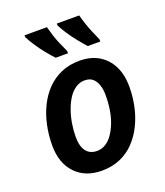

<svg xmlns="http://www.w3.org/2000/svg" viewBox="-142 -862 834 968"><g transform="rotate(-20 275.5 -378.5)"><path d="M238 9Q150 9 97.5 -46Q45 -101 45 -196Q45 -251 56 -303Q67 -355 89 -400Q111 -445 144 -479Q177 -513 221 -532Q265 -551 319 -551Q379 -551 422 -525.5Q465 -500 488.5 -453.5Q512 -407 512 -341Q512 -289 501 -237.5Q490 -186 468 -141.5Q446 -97 413.5 -63Q381 -29 337 -10Q293 9 238 9ZM249 -93Q273 -93 294 -105.5Q315 -118 331.5 -141Q348 -164 360.5 -195.5Q373 -227 379 -264.5Q385 -302 385 -344Q385 -372 377.5 -396Q370 -420 354 -434.5Q338 -449 310 -449Q284 -449 261.5 -434Q239 -419 222.5 -393.5Q206 -368 194.5 -335.5Q183 -303 177 -267Q171 -231 171 -196Q171 -146 191 -119.5Q211 -93 249 -93ZM385 -606Q367 -626 345.5 -652.5Q324 -679 306 -706.5Q288 -734 277 -756V-766H397Q403 -743 411.5 -717.5Q420 -692 430.5 -667Q441 -642 452 -618V-606ZM213 -606Q194 -626 172.5 -652.5Q151 -679 133 -706.5Q115 -734 104 -756V-766H224Q230 -743 238 -717.5Q246 -692 257 -667Q268 -642 279 -618V-606Z"/></g></svg>

Font: Noto Sans Display SemiBold
Style: Italic
Weight: 600
Italic angle: -12°
Designer: Monotype Design Team
Foundry: Monotype Imaging Inc.
Version: Version 2.003